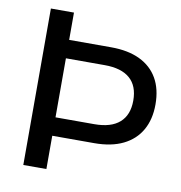

<svg xmlns="http://www.w3.org/2000/svg" viewBox="-79 -779 802 852"><g transform="rotate(10 321.5 -352.5)"><path d="M82 0V-705H186V-582H375Q452 -582 505 -556.5Q558 -531 585.5 -483Q613 -435 613 -366Q613 -299 585.5 -250.5Q558 -202 505 -176Q452 -150 375 -150H186V0ZM186 -233H361Q436 -233 474.5 -267Q513 -301 513 -366Q513 -432 474.5 -465.5Q436 -499 361 -499H186Z"/></g></svg>

Font: Nunito Sans 12pt SemiBold
Style: Regular
Weight: 600
Designer: Vernon Adams
Foundry: Vernon Adams
Version: Version 3.101;gftools[0.9.27]